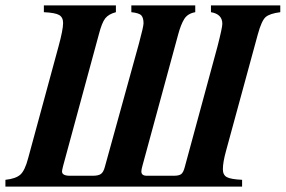

<svg xmlns="http://www.w3.org/2000/svg" viewBox="-53 -689 1055 709"><path d="M982 -669V-644Q943 -639 928 -626Q913 -613 899 -562L782 -133Q770 -90 770 -64Q770 -43 784.5 -35Q799 -27 841 -25V0H-33V-25Q5 -29 22 -44Q39 -59 51 -105L163 -517Q180 -579 180 -604Q180 -625 165.5 -633.5Q151 -642 109 -644V-669H375V-644Q348 -637 335.5 -621Q323 -605 312 -562L180 -76Q176 -60 176 -56Q176 -40 205 -40H290Q310 -40 319.5 -46.5Q329 -53 334 -72L460 -528Q477 -591 477 -603Q477 -623 469 -632Q461 -641 432 -644V-669H668V-644Q640 -639 627.5 -619Q615 -599 605 -562L473 -77Q469 -63 469 -56Q469 -40 489 -40H589Q608 -40 616 -46Q624 -52 629 -71L750 -517Q768 -587 768 -601Q768 -637 726 -644V-669Z"/></svg>

Font: STIX
Style: Bold Italic
Weight: 700
Italic angle: -16.33°
Designer: MicroPress Inc., with final additions and corrections provided by Coen Hoffman, Elsevier (retired)
Version: Version 1.1.1